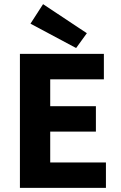

<svg xmlns="http://www.w3.org/2000/svg" viewBox="-20 -914 588 934"><path d="M76.9 0V-651.8H485.3V-528.2H224.3V-397.3H446.5V-273.7H224.3V-123.6H495.3V0ZM350.2 -680.3 128.3 -798.9 189.5 -893.8 402.5 -752.4Z"/></svg>

Font: Source Sans 3 Variable
Style: Regular
Weight: 200
Designer: Paul D. Hunt
Foundry: Adobe Systems Incorporated
Version: Version 3.026